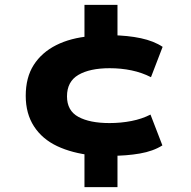

<svg xmlns="http://www.w3.org/2000/svg" viewBox="-20 -656 788 791"><path d="M328 115V-55L360 -16Q277 -25 215.5 -54Q154 -83 120 -135.5Q86 -188 86 -261Q86 -337 119 -388.5Q152 -440 211.5 -470Q271 -500 352 -507L328 -468V-636H464V-478L438 -511Q507 -510 560.5 -498.5Q614 -487 650 -463L602 -338Q565 -357 522 -366Q479 -375 432 -375Q350 -375 303 -347.5Q256 -320 256 -259Q256 -200 303 -174.5Q350 -149 431 -149Q478 -149 521.5 -157.5Q565 -166 600 -184L649 -57Q611 -33 556 -23.5Q501 -14 436 -14L464 -47V115Z"/></svg>

Font: Nunito Sans 7pt Expanded ExtraBold
Style: Regular
Weight: 800
Width: 7
Designer: Vernon Adams
Foundry: Vernon Adams
Version: Version 3.101;gftools[0.9.27]